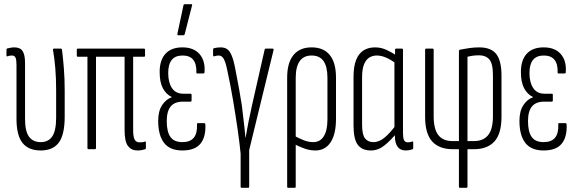

<svg xmlns="http://www.w3.org/2000/svg" viewBox="-20 -715 2768 920"><path d="M175 6Q117 6 88 -30Q59 -66 59 -146V-405Q59 -428 54.5 -438.5Q50 -449 37 -449Q31 -449 25.5 -448Q20 -447 15 -445Q11 -444 11 -449V-477Q11 -482 15 -483Q23 -485 32 -486.5Q41 -488 49 -488Q77 -488 88.5 -470Q100 -452 100 -414V-145Q100 -86 119 -60Q138 -34 175 -34Q212 -34 230.5 -61.5Q249 -89 249 -151V-282Q249 -340 245 -388Q241 -436 234 -476Q233 -482 239 -482H271Q276 -482 277 -477Q282 -438 286 -388Q290 -338 290 -281V-156Q290 -70 262 -32Q234 6 175 6Z M638 6Q610 6 593.5 -15Q577 -36 577 -92V-443H440V-6Q440 0 434 0H404Q399 0 399 -6V-443H353Q348 -443 348 -449V-476Q348 -482 353 -482H670Q675 -482 675 -476V-449Q675 -443 670 -443H618V-91Q618 -60 625 -46.5Q632 -33 648 -33Q655 -33 661.5 -33.5Q668 -34 673 -36Q679 -39 679 -33V-6Q679 -1 676 0Q670 2 660 4Q650 6 638 6Z M854 6Q794 6 766 -30.5Q738 -67 738 -136Q738 -183 757 -211.5Q776 -240 803 -249V-250Q776 -263 760.5 -292Q745 -321 745 -370Q745 -427 773 -457.5Q801 -488 854 -488Q908 -488 936 -456Q964 -424 960 -370Q960 -363 955 -363H925Q920 -363 921 -369Q923 -449 855 -449Q820 -449 803 -428Q786 -407 786 -365Q786 -320 804 -293Q822 -266 858 -266H893Q898 -266 898 -260V-234Q898 -228 893 -228H857Q817 -228 798 -205Q779 -182 779 -135Q779 -84 796.5 -59Q814 -34 854 -34Q891 -34 908.5 -55Q926 -76 924 -120Q923 -125 929 -125H958Q963 -125 964 -119Q967 -59 940.5 -26.5Q914 6 854 6ZM834 -546Q829 -546 830 -553L859 -689Q860 -695 866 -695H896Q903 -695 900 -688L865 -551Q863 -546 859 -546Z M1138 185Q1133 185 1133 179V21Q1128 -30 1118.5 -96Q1109 -162 1096.5 -236Q1084 -310 1068 -383Q1061 -417 1052 -433Q1043 -449 1028 -449Q1018 -449 1006 -445Q1004 -444 1002.5 -446Q1001 -448 1001 -450V-477Q1001 -483 1005 -484Q1013 -486 1021 -487Q1029 -488 1037 -488Q1056 -488 1068.5 -479.5Q1081 -471 1090.5 -448Q1100 -425 1108 -382Q1119 -326 1126 -286.5Q1133 -247 1139 -209Q1142 -183 1145 -157.5Q1148 -132 1151 -107Q1154 -82 1156 -56H1157Q1161 -76 1164 -95Q1167 -114 1171 -132.5Q1175 -151 1179 -170Q1183 -189 1187 -208L1248 -477Q1249 -482 1253 -482H1286Q1292 -482 1291 -476L1174 4V179Q1174 185 1169 185Z M1361 185Q1356 185 1356 179V-343Q1356 -414 1386 -451Q1416 -488 1473 -488Q1531 -488 1560.5 -451Q1590 -414 1590 -343V-146Q1590 -72 1564 -33Q1538 6 1491 6Q1465 6 1439.5 -3Q1414 -12 1387 -26V-66Q1409 -54 1433 -44Q1457 -34 1481 -34Q1514 -34 1531.5 -62Q1549 -90 1549 -143V-342Q1549 -395 1530.5 -422Q1512 -449 1473 -449Q1435 -449 1416 -422Q1397 -395 1397 -342V179Q1397 185 1392 185Z M1757 6Q1715 6 1694.5 -21Q1674 -48 1674 -114V-346Q1674 -397 1686.5 -428Q1699 -459 1722 -473.5Q1745 -488 1777 -488Q1807 -488 1834 -475Q1861 -462 1880 -449L1877 -411Q1853 -429 1830 -439Q1807 -449 1785 -449Q1766 -449 1750 -439.5Q1734 -430 1724.5 -407Q1715 -384 1715 -344V-118Q1715 -70 1729 -52Q1743 -34 1769 -34Q1798 -34 1825 -57.5Q1852 -81 1878 -117L1881 -78Q1852 -42 1822 -18Q1792 6 1757 6ZM1924 6Q1872 6 1872 -66V-90L1870 -94V-424L1873 -439V-476Q1873 -482 1878 -482H1906Q1911 -482 1911 -476V-77Q1911 -54 1916 -43.5Q1921 -33 1934 -33Q1940 -33 1945.5 -34Q1951 -35 1956 -37Q1960 -38 1960 -32V-6Q1960 -1 1955 1Q1940 6 1924 6Z M2184 185Q2179 185 2179 179V0H2150Q2085 0 2051 -37Q2017 -74 2017 -156V-476Q2017 -482 2022 -482H2053Q2058 -482 2058 -476V-158Q2058 -96 2080.5 -67.5Q2103 -39 2148 -39H2179V-469Q2179 -475 2184 -477Q2204 -481 2228 -484.5Q2252 -488 2276 -488Q2333 -488 2358 -456Q2383 -424 2383 -352V-156Q2383 -74 2349 -37Q2315 0 2250 0H2220V179Q2220 185 2215 185ZM2220 -39H2251Q2296 -39 2319 -67.5Q2342 -96 2342 -158V-354Q2342 -411 2324.5 -430.5Q2307 -450 2276 -450Q2259 -450 2245 -448Q2231 -446 2220 -443Z M2585 6Q2525 6 2497 -30.5Q2469 -67 2469 -136Q2469 -183 2488 -211.5Q2507 -240 2534 -249V-250Q2507 -263 2491.5 -292Q2476 -321 2476 -370Q2476 -427 2504 -457.5Q2532 -488 2585 -488Q2639 -488 2667 -456Q2695 -424 2691 -370Q2691 -363 2686 -363H2656Q2651 -363 2652 -369Q2654 -449 2586 -449Q2551 -449 2534 -428Q2517 -407 2517 -365Q2517 -320 2535 -293Q2553 -266 2589 -266H2624Q2629 -266 2629 -260V-234Q2629 -228 2624 -228H2588Q2548 -228 2529 -205Q2510 -182 2510 -135Q2510 -84 2527.5 -59Q2545 -34 2585 -34Q2622 -34 2639.5 -55Q2657 -76 2655 -120Q2654 -125 2660 -125H2689Q2694 -125 2695 -119Q2698 -59 2671.5 -26.5Q2645 6 2585 6Z"/></svg>

Font: Sofia Sans Extra Condensed Light
Style: Regular
Weight: 300
Designer: Botio Nikoltchev, Ani Petrova
Foundry: lettersoup
Version: Version 4.101